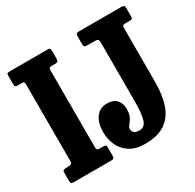

<svg xmlns="http://www.w3.org/2000/svg" viewBox="-164 -930 1144 1125"><g transform="rotate(-30 408.0 -367.5)"><path d="M330 -167.5Q330 -229 357.2 -265.8Q384.5 -302.5 433.5 -302.5Q475.5 -302.5 496.8 -279Q518 -255.5 518 -218.5Q518 -189.5 511.5 -172.2Q505 -155 496.2 -144.2Q487.5 -133.5 481 -124.2Q474.5 -115 474.5 -102Q474.5 -89.5 485.8 -79.8Q497 -70 521 -70Q555.5 -70 568.2 -108.2Q581 -146.5 581 -240V-626Q581 -644.5 576 -649.8Q571 -655 552 -655H507Q490.5 -655 485.8 -658.8Q481 -662.5 481 -679.5V-725.5Q481 -742 485.5 -746Q490 -750 506 -750H788.5Q800.5 -750 805.8 -746.8Q811 -743.5 811 -730.5V-674Q811 -661.5 807 -658.2Q803 -655 790.5 -655H762Q747 -655 744 -650Q741 -645 741 -630V-270Q741 -182.5 719.2 -118.5Q697.5 -54.5 647 -19.8Q596.5 15 511 15Q447.5 15 407.5 -10.8Q367.5 -36.5 348.8 -78.2Q330 -120 330 -167.5ZM244 -633V-117Q244 -103 248.5 -99Q253 -95 267 -95H291.5Q309 -95 309 -78.5V-20.5Q309 -7.5 304.5 -3.8Q300 0 286.5 0H36.5Q22.5 0 18.2 -4.2Q14 -8.5 14 -22V-76Q14 -88 19 -91.5Q24 -95 39 -95H50Q63.5 -95 71.2 -99Q79 -103 79 -119.5V-633Q79 -646 76.2 -650.5Q73.5 -655 60 -655H35.5Q23 -655 18.5 -658.8Q14 -662.5 14 -674.5V-729.5Q14 -743 17.2 -746.5Q20.5 -750 34 -750H286.5Q301 -750 305 -746Q309 -742 309 -727.5V-679Q309 -663.5 303.8 -659.2Q298.5 -655 285 -655H266Q251.5 -655 247.8 -651Q244 -647 244 -633Z"/></g></svg>

Font: Besley* Condensed
Style: Bold
Weight: 700
Width: 3
Designer: Owen Earl
Foundry: indestructible type*
Version: Version 3.000; ttfautohint (v1.8.3)